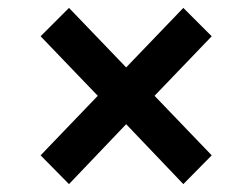

<svg xmlns="http://www.w3.org/2000/svg" viewBox="-20 -544 640 487"><path d="M445 -77 300 -229 155 -77 83 -150 228 -301 83 -452 155 -524 300 -373 445 -524 517 -452 372 -301 517 -150Z"/></svg>

Font: IBM Plex Sans SemiBold
Style: Regular
Weight: 600
Designer: Mike Abbink, Paul van der Laan, Pieter van Rosmalen
Foundry: Bold Monday
Version: Version 3.201